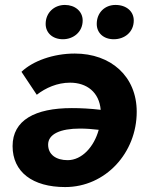

<svg xmlns="http://www.w3.org/2000/svg" viewBox="-20 -749 605 778"><path d="M283 -532C196 -532 113 -502 67 -458L129 -365C165 -393 212 -414 264 -414C332 -414 382 -375 388 -304C346 -309 307 -311 271 -311C122 -311 31 -262 31 -157C31 -52 112 9 244 9C408 9 534 -130 534 -296C534 -440 429 -532 283 -532ZM235 -590C277 -590 315 -619 315 -666C315 -703 284 -729 243 -729C200 -729 165 -698 165 -652C165 -616 193 -590 235 -590ZM441 -590C485 -590 522 -619 522 -666C522 -703 492 -729 448 -729C405 -729 372 -698 372 -652C372 -616 399 -590 441 -590ZM175 -163C175 -206 225 -228 304 -228C329 -228 355 -226 380 -223C361 -154 312 -100 254 -100C208 -100 175 -122 175 -163Z"/></svg>

Font: Fixel Text 20240404
Style: Bold Italic
Weight: 700
Width: 4
Italic angle: -10°
Designer: AlfaBravo + MacPaw
Foundry: Kyrylo Tkachov, Marchela Mozhyna, Serhii Makarenko, Maria Weinstein, Zakhar Kryvoshyya
Version: Version 1.211;Glyphs 3.2 (3225)